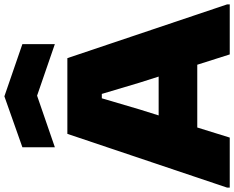

<svg xmlns="http://www.w3.org/2000/svg" viewBox="-121 -951 1067 875"><g transform="rotate(-90 412.5 -513.5)"><path d="M-5 -12 240 -740H585L830 -12V0H602L555 -148H269L223 0H-5ZM501 -324 473 -412 422 -583H402L351 -410L324 -324ZM179 -945 411 -1027 649 -945V-797L414 -878L179 -797Z"/></g></svg>

Font: Encode Sans Wide
Style: Black
Weight: 900
Designer: Pablo Impallari, Andres Torresi
Foundry: Pablo Impallari, Andres Torresi
Version: Version 1.000; ttfautohint (v1.00) -l 8 -r 50 -G 200 -x 14 -